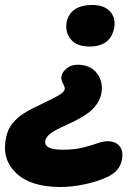

<svg xmlns="http://www.w3.org/2000/svg" viewBox="-80 -540 546 772"><path d="M280.8 -353Q227.5 -353 204.1 -382.6Q180.7 -412.1 188 -451.2Q194.8 -484.4 220.9 -502.2Q247.1 -520 291 -520Q338.4 -520 362.3 -494.1Q386.2 -468.3 378.9 -426.8Q363.8 -353 280.8 -353ZM163.1 211.9Q43.9 211.9 -14.6 156.5Q-73.2 101.1 -56.2 16.1Q-52.7 -2 -46.4 -16.8Q-40 -31.7 -29.5 -44.2Q-19 -56.6 -8.5 -66.2Q2 -75.7 18.8 -85.9Q35.6 -96.2 49.6 -103.3Q63.5 -110.4 85.9 -121.1Q142.6 -147.9 160.6 -159.7Q178.7 -171.4 180.2 -181.2Q182.1 -188.5 173.3 -204.1Q164.6 -219.7 167 -232.9Q170.4 -251 188.5 -265.4Q206.5 -279.8 231.9 -279.8Q283.7 -279.8 310.1 -244.9Q336.4 -210 327.1 -162.1Q319.8 -127.4 289.8 -98.6Q259.8 -69.8 188 -38.1Q138.2 -15.6 121.8 -2.4Q105.5 10.7 102.1 25.9Q99.1 43.9 116 53Q132.8 62 175.8 62Q217.8 62 252.2 53.5Q286.6 44.9 311 36.4Q335.4 27.8 352.1 27.8Q384.3 27.8 400.6 47.4Q417 66.9 410.2 102.1Q401.9 147.9 353 170.9Q313 189.9 261 200.9Q209 211.9 163.1 211.9Z"/></svg>

Font: Shantell Sans Irregular
Style: Bold Italic
Weight: 700
Italic angle: -11.31°
Designer: Stephen Nixon, Anya Danilova, Shantell Martin
Foundry: Arrow Type
Version: Version 1.006;[9816181b4]